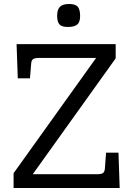

<svg xmlns="http://www.w3.org/2000/svg" viewBox="-20 -941 651 961"><path d="M579 0H48V-74L461 -651H174Q154 -651 145.5 -645Q137 -639 136 -622L130 -549H69L63 -720H559V-649L144 -69H467Q487 -69 495.5 -75Q504 -81 505 -98L511 -177H573ZM266 -862Q266 -893 280 -907Q294 -921 326 -921Q357 -921 369 -907.5Q381 -894 381 -861Q381 -830 366.5 -818Q352 -806 320 -806Q289 -806 277.5 -819Q266 -832 266 -862Z"/></svg>

Font: Enriqueta
Style: Regular
Weight: 400
Designer: Viviana Monsalve, Gustavo Ibarra
Foundry: 72Puntos
Version: Version 2.000